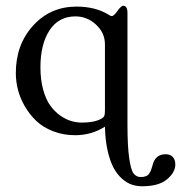

<svg xmlns="http://www.w3.org/2000/svg" viewBox="-20 -462 632 670"><path d="M346.2 -307.1Q346.2 -347.2 315.2 -376Q284.2 -404.8 243.2 -404.8Q184.6 -404.8 152.8 -356.2Q121.1 -307.6 121.1 -227.1Q121.1 -183.6 130.6 -149.2Q140.1 -114.7 155.3 -93.8Q170.4 -72.8 190.2 -58.8Q210 -44.9 228.8 -39.6Q247.6 -34.2 266.1 -34.2Q308.1 -34.2 332 -46.9Q341.3 -51.8 343.8 -57.4Q346.2 -63 346.2 -77.1ZM346.2 -20Q299.3 9.8 242.2 9.8Q200.7 9.8 165.5 -3.9Q130.4 -17.6 106.9 -39.8Q83.5 -62 66.9 -90.6Q50.3 -119.1 42.7 -148.7Q35.2 -178.2 35.2 -207Q35.2 -306.2 95.5 -372.6Q155.8 -439 247.1 -439Q313.5 -439 359.9 -410.2Q365.7 -405.8 370.1 -405.8Q377 -405.8 389.2 -422.9Q402.3 -441.9 410.2 -441.9Q424.8 -441.9 424.8 -417V-27.8Q424.8 47.4 430.7 88.9Q436.5 130.4 446 143.1Q455.6 155.8 471.2 155.8Q481.9 155.8 489.3 152.8Q496.6 149.9 501 143.1Q505.4 136.2 507.3 130.9Q509.3 125.5 512.2 115.2Q521.5 76.2 558.1 76.2Q573.7 76.2 582.8 85.7Q591.8 95.2 591.8 111.8Q591.8 139.6 562.7 163.8Q533.7 188 476.1 188Q457.5 188 440.4 182.4Q423.3 176.8 406.2 161.9Q389.2 147 376.7 124.3Q364.3 101.6 355.7 64.5Q347.2 27.3 346.2 -20Z"/></svg>

Font: Common Serif
Style: Bold
Weight: 700
Designer: Philipp H. Poll, Khaled Hosny
Foundry: Stefan Peev, Context Ltd.
Version: Version 1.026